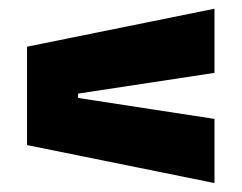

<svg xmlns="http://www.w3.org/2000/svg" viewBox="-20 -527 554 440"><path d="M471.5 -360 159 -312.5V-302.5L471.5 -254.5V-107.5L42 -194.5V-420L471.5 -507Z"/></svg>

Font: Anek Kannada Medium ExtraBold
Style: Regular
Weight: 800
Version: Version 1.003